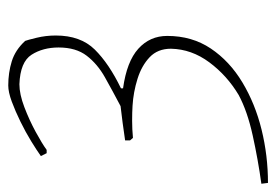

<svg xmlns="http://www.w3.org/2000/svg" viewBox="-137 -429 669 465"><g transform="rotate(-90 197.5 -196.5)"><path d="M-13 118 -15 102Q43 94 102 81Q161 68 200 47Q247 19 279 -24Q311 -67 312 -117Q312 -149 291.5 -168.5Q271 -188 239 -198Q207 -208 174 -210Q158 -211 137.5 -211Q117 -211 96 -209L90 -216V-228Q111 -231 132.5 -234Q154 -237 173 -239Q211 -259 243 -277Q275 -295 295 -321Q315 -347 315 -389Q315 -427 297.5 -454.5Q280 -482 226 -484Q202 -484 170.5 -472Q139 -460 110.5 -444.5Q82 -429 67 -418H59L52 -432Q66 -442 88 -455.5Q110 -469 135.5 -481.5Q161 -494 184 -502.5Q207 -511 223 -511Q254 -511 281.5 -502.5Q309 -494 331 -470Q333 -465 338.5 -442.5Q344 -420 344 -396Q344 -336 310 -301.5Q276 -267 216 -238V-233Q281 -224 312 -196Q343 -168 343 -126Q343 -66 312.5 -20.5Q282 25 230.5 56Q179 87 116 102.5Q53 118 -13 118Z"/></g></svg>

Font: Labrada ExtraLight
Style: Italic
Weight: 200
Italic angle: -7°
Designer: Mercedes Jáuregui
Foundry: Omnibus-Type Team
Version: Version 1.000; ttfautohint (v1.8.4.7-5d5b)